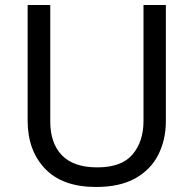

<svg xmlns="http://www.w3.org/2000/svg" viewBox="-20 -734 771 764"><path d="M640 -252Q640 -178 610 -118.5Q580 -59 518.5 -24.5Q457 10 362 10Q229 10 159.5 -62.5Q90 -135 90 -254V-714H180V-251Q180 -164 226.5 -116Q273 -68 367 -68Q464 -68 507.5 -119.5Q551 -171 551 -252V-714H640Z"/></svg>

Font: Noto Sans Tifinagh Azawagh
Style: Regular
Weight: 400
Designer: JamraPatel
Foundry: JamraPatel LLC
Version: Version 2.006; ttfautohint (v1.8.4.7-5d5b)